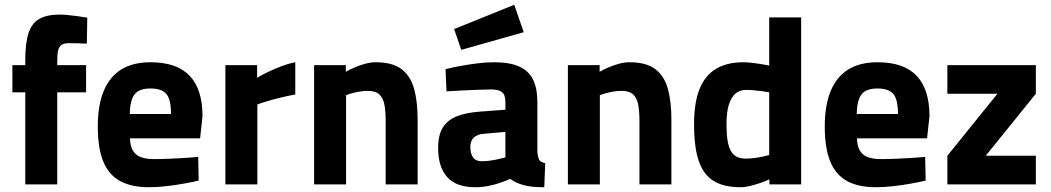

<svg xmlns="http://www.w3.org/2000/svg" viewBox="-20 -773 4405 805"><path d="M86 0V-386H32V-500H86V-522Q86 -594 100 -635.5Q114 -677 146 -694.5Q178 -712 232 -712Q244 -712 264 -710Q284 -708 306.5 -705Q329 -702 346 -699L344 -590Q330 -591 307.5 -591.5Q285 -592 268 -592Q249 -592 238.5 -585Q228 -578 224 -562.5Q220 -547 220 -521V-500H341V-386H220V0Z M605 12Q530 12 482.5 -14.5Q435 -41 412.5 -97Q390 -153 390 -243Q390 -332 415 -392Q440 -452 489 -482Q538 -512 611 -512Q721 -512 775 -455.5Q829 -399 829 -286L819 -193H525Q526 -148 549 -127Q572 -106 626 -106Q656 -106 690.5 -107.5Q725 -109 757 -111Q789 -113 811 -115L813 -16Q789 -10 753 -3.5Q717 3 678 7.5Q639 12 605 12ZM524 -295H697Q697 -356 677.5 -379Q658 -402 611 -402Q563 -402 544 -377Q525 -352 524 -295Z M925 0V-500H1058V-447Q1076 -458 1103 -471Q1130 -484 1160.5 -495.5Q1191 -507 1218 -512V-377Q1186 -371 1155.5 -363.5Q1125 -356 1100 -348.5Q1075 -341 1059 -335V0Z M1297 0V-500H1430V-472Q1445 -481 1466 -490Q1487 -499 1510.5 -505.5Q1534 -512 1555 -512Q1625 -512 1663 -483.5Q1701 -455 1716 -401.5Q1731 -348 1731 -271V0H1597V-267Q1597 -305 1592 -333Q1587 -361 1571 -376.5Q1555 -392 1522 -392Q1505 -392 1487.5 -389Q1470 -386 1455.5 -382Q1441 -378 1431 -374V0Z M1972 12Q1893 12 1855 -30.5Q1817 -73 1817 -152Q1817 -209 1838 -240.5Q1859 -272 1898 -286.5Q1937 -301 1992 -305L2099 -313V-344Q2099 -376 2084.5 -387Q2070 -398 2040 -398Q2016 -398 1982 -396.5Q1948 -395 1913 -393.5Q1878 -392 1852 -390L1848 -483Q1871 -489 1905.5 -495.5Q1940 -502 1978 -507Q2016 -512 2051 -512Q2116 -512 2156 -494.5Q2196 -477 2214.5 -440Q2233 -403 2233 -344V-136Q2235 -114 2240.5 -103.5Q2246 -93 2266 -89L2262 12Q2234 12 2213.5 10Q2193 8 2175 3Q2160 -1 2146.5 -7Q2133 -13 2119 -23Q2104 -16 2080 -7.5Q2056 1 2028 6.5Q2000 12 1972 12ZM2001 -97Q2017 -97 2035 -99.5Q2053 -102 2070 -106Q2087 -110 2099 -113V-220L2008 -212Q1982 -210 1967 -196.5Q1952 -183 1952 -156Q1952 -130 1963 -113.5Q1974 -97 2001 -97ZM1914 -564 1884 -651 2136 -753 2176 -638Z M2361 0V-500H2494V-472Q2509 -481 2530 -490Q2551 -499 2574.5 -505.5Q2598 -512 2619 -512Q2689 -512 2727 -483.5Q2765 -455 2780 -401.5Q2795 -348 2795 -271V0H2661V-267Q2661 -305 2656 -333Q2651 -361 2635 -376.5Q2619 -392 2586 -392Q2569 -392 2551.5 -389Q2534 -386 2519.5 -382Q2505 -378 2495 -374V0Z M3085 12Q3040 12 3007 1.5Q2974 -9 2951.5 -30Q2929 -51 2915.5 -83Q2902 -115 2896 -157Q2890 -199 2890 -252Q2890 -344 2913.5 -401Q2937 -458 2983 -485Q3029 -512 3097 -512Q3117 -512 3149.5 -507.5Q3182 -503 3205 -498V-700H3339V0H3206V-21Q3191 -14 3169.5 -6.5Q3148 1 3126 6.5Q3104 12 3085 12ZM3108 -108Q3125 -108 3143.5 -110.5Q3162 -113 3178.5 -116.5Q3195 -120 3205 -123V-386Q3193 -388 3176 -390.5Q3159 -393 3141 -394.5Q3123 -396 3107 -396Q3082 -396 3064 -381Q3046 -366 3036 -334.5Q3026 -303 3026 -252Q3026 -214 3030 -186.5Q3034 -159 3043.5 -141.5Q3053 -124 3068.5 -116Q3084 -108 3108 -108Z M3653 12Q3578 12 3530.5 -14.5Q3483 -41 3460.5 -97Q3438 -153 3438 -243Q3438 -332 3463 -392Q3488 -452 3537 -482Q3586 -512 3659 -512Q3769 -512 3823 -455.5Q3877 -399 3877 -286L3867 -193H3573Q3574 -148 3597 -127Q3620 -106 3674 -106Q3704 -106 3738.5 -107.5Q3773 -109 3805 -111Q3837 -113 3859 -115L3861 -16Q3837 -10 3801 -3.5Q3765 3 3726 7.5Q3687 12 3653 12ZM3572 -295H3745Q3745 -356 3725.5 -379Q3706 -402 3659 -402Q3611 -402 3592 -377Q3573 -352 3572 -295Z M3952 0V-120L4162 -380H3952V-500H4323V-380L4113 -120H4323V0Z"/></svg>

Font: Titillium Web
Style: Bold
Weight: 700
Designer: Mohamed Gaber, Accademia di Belle Arti di Urbino
Foundry: Kief Type Foundry, Accademia di Belle Arti di Urbino
Version: Version 3.000